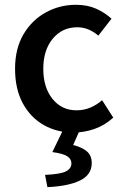

<svg xmlns="http://www.w3.org/2000/svg" viewBox="-20 -538 515 797"><path d="M285.6 12.2Q216.8 12.2 161.9 -18.8Q106.9 -49.8 74.7 -109.1Q42.5 -168.5 42.5 -252.4Q42.5 -336.4 77.6 -395.8Q112.8 -455.1 170.4 -486.6Q228 -518.1 294.9 -518.1Q343.3 -518.1 379.4 -501.7Q415.5 -485.4 442.9 -460.4L388.2 -390.1Q347.7 -424.8 300.8 -424.8Q238.3 -424.8 199 -377.4Q159.7 -330.1 159.7 -252.4Q159.7 -174.8 198 -127.4Q236.3 -80.1 297.4 -80.1Q328.6 -80.1 355.5 -91.6Q382.3 -103 403.8 -122.1L450.2 -49.8Q415 -17.6 372.1 -2.7Q329.1 12.2 285.6 12.2ZM176.8 238.8 167 188Q230 185.1 253.2 173.6Q276.4 162.1 276.4 140.1Q276.4 122.1 259.5 110.8Q242.7 99.6 197.3 93.3L244.1 -3.4H313.5L283.7 64Q320.3 73.2 340.6 90.3Q360.8 107.4 360.8 139.2Q360.8 187.5 312.3 211.2Q263.7 234.9 176.8 238.8Z"/></svg>

Font: Akatab
Style: Bold
Weight: 700
Designer: SIL Global
Foundry: SIL Global
Version: Version 4.100